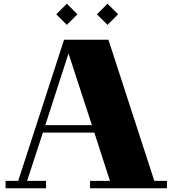

<svg xmlns="http://www.w3.org/2000/svg" viewBox="-20 -1014 934 1034"><path d="M340 -880 397 -937 340 -994 283 -937ZM559 -880 616 -937 559 -994 502 -937ZM879 -40V0H465V-40H572L488 -300H211L126 -40H228V0H10V-40H78L325 -800H564L811 -40ZM475 -340 349 -726 224 -340Z"/></svg>

Font: Kumar One
Style: Regular
Weight: 400
Designer: Parimal Parmar
Foundry: Indian Type Foundry
Version: Version 1.001;PS 1.001;hotconv 1.0.88;makeotf.lib2.5.647800